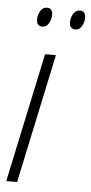

<svg xmlns="http://www.w3.org/2000/svg" viewBox="-53 -752 371 784"><g transform="rotate(5 133.0 -360.0)"><path d="M3.4 0 116.2 -529.8H160.6L47.9 0ZM230.5 -641.1Q206.1 -641.1 206.1 -668.9Q206.1 -687 215.6 -703.4Q225.1 -719.7 242.7 -719.7Q266.1 -719.7 266.1 -692.4Q266.1 -673.8 256.6 -657.5Q247.1 -641.1 230.5 -641.1ZM95.7 -641.1Q71.3 -641.1 71.3 -668.9Q71.3 -687 80.8 -703.4Q90.3 -719.7 107.4 -719.7Q130.9 -719.7 130.9 -692.4Q130.9 -673.8 121.3 -657.5Q111.8 -641.1 95.7 -641.1Z"/></g></svg>

Font: Open Sans Condensed Light
Style: Italic
Weight: 300
Width: 3
Italic angle: -12°
Designer: Monotype Design Team
Foundry: Monotype Imaging Inc.
Version: Version 3.000; ttfautohint (v1.8.4)